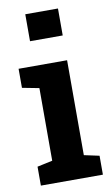

<svg xmlns="http://www.w3.org/2000/svg" viewBox="-87 -807 496 853"><g transform="rotate(-10 161.0 -381.0)"><path d="M26.4 0V-85.4L95.2 -100.1V-427.7L19 -442.4V-528.3H237.8V-100.1L306.2 -85.4V0ZM90.3 -640.1V-761.7H237.8V-640.1Z"/></g></svg>

Font: Roboto Slab LO
Style: Bold
Weight: 700
Designer: Google
Version: Version 2.000